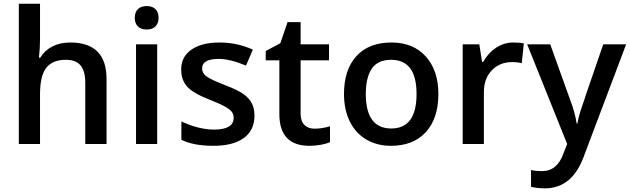

<svg xmlns="http://www.w3.org/2000/svg" viewBox="-20 -780 3412 1040"><path d="M557.1 0H441.9V-332Q441.9 -394.5 416.7 -425.3Q391.6 -456.1 336.9 -456.1Q264.6 -456.1 230.7 -412.8Q196.8 -369.6 196.8 -268.1V0H82V-759.8H196.8V-566.9Q196.8 -520.5 190.9 -467.8H198.2Q221.7 -506.8 263.4 -528.3Q305.2 -549.8 360.8 -549.8Q557.1 -549.8 557.1 -352.1Z M831.5 0H716.8V-540H831.5ZM710 -683.1Q710 -713.9 726.8 -730.5Q743.7 -747.1 774.9 -747.1Q805.2 -747.1 822 -730.5Q838.9 -713.9 838.9 -683.1Q838.9 -653.8 822 -637Q805.2 -620.1 774.9 -620.1Q743.7 -620.1 726.8 -637Q710 -653.8 710 -683.1Z M1358.4 -153.8Q1358.4 -74.7 1300.8 -32.5Q1243.2 9.8 1135.7 9.8Q1027.8 9.8 962.4 -22.9V-122.1Q1057.6 -78.1 1139.6 -78.1Q1245.6 -78.1 1245.6 -142.1Q1245.6 -162.6 1233.9 -176.3Q1222.2 -189.9 1195.3 -204.6Q1168.5 -219.2 1120.6 -237.8Q1027.3 -273.9 994.4 -310.1Q961.4 -346.2 961.4 -403.8Q961.4 -473.1 1017.3 -511.5Q1073.2 -549.8 1169.4 -549.8Q1264.6 -549.8 1349.6 -511.2L1312.5 -424.8Q1225.1 -460.9 1165.5 -460.9Q1074.7 -460.9 1074.7 -409.2Q1074.7 -383.8 1098.4 -366.2Q1122.1 -348.6 1201.7 -317.9Q1268.6 -292 1298.8 -270.5Q1329.1 -249 1343.8 -220.9Q1358.4 -192.9 1358.4 -153.8Z M1683.6 -83Q1725.6 -83 1767.6 -96.2V-9.8Q1748.5 -1.5 1718.5 4.2Q1688.5 9.8 1656.2 9.8Q1493.2 9.8 1493.2 -162.1V-453.1H1419.4V-503.9L1498.5 -545.9L1537.6 -660.2H1608.4V-540H1762.2V-453.1H1608.4V-164.1Q1608.4 -122.6 1629.2 -102.8Q1649.9 -83 1683.6 -83Z M2354.5 -271Q2354.5 -138.7 2286.6 -64.5Q2218.8 9.8 2097.7 9.8Q2022 9.8 1963.9 -24.4Q1905.8 -58.6 1874.5 -122.6Q1843.3 -186.5 1843.3 -271Q1843.3 -402.3 1910.6 -476.1Q1978 -549.8 2100.6 -549.8Q2217.8 -549.8 2286.1 -474.4Q2354.5 -398.9 2354.5 -271ZM1961.4 -271Q1961.4 -84 2099.6 -84Q2236.3 -84 2236.3 -271Q2236.3 -456.1 2098.6 -456.1Q2026.4 -456.1 1993.9 -408.2Q1961.4 -360.4 1961.4 -271Z M2760.3 -549.8Q2794.9 -549.8 2817.4 -544.9L2806.2 -438Q2781.7 -443.8 2755.4 -443.8Q2686.5 -443.8 2643.8 -398.9Q2601.1 -354 2601.1 -282.2V0H2486.3V-540H2576.2L2591.3 -444.8H2597.2Q2624 -493.2 2667.2 -521.5Q2710.4 -549.8 2760.3 -549.8Z M2835.4 -540H2960.4L3070.3 -233.9Q3095.2 -168.5 3103.5 -110.8H3107.4Q3111.8 -137.7 3123.5 -176Q3135.3 -214.4 3247.6 -540H3371.6L3140.6 71.8Q3077.6 240.2 2930.7 240.2Q2892.6 240.2 2856.4 231.9V141.1Q2882.3 147 2915.5 147Q2998.5 147 3032.2 50.8L3052.2 0Z"/></svg>

Font: f0_41667          
Style: Regular
Weight: 600
Foundry: Ascender Corporation
Version: Version 1.10